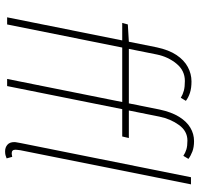

<svg xmlns="http://www.w3.org/2000/svg" viewBox="-34 -740 782 754"><g transform="rotate(90 357.0 -363.0)"><path d="M48 0 166 -588Q176 -635 196 -665Q216 -695 243 -709.5Q270 -724 300 -724Q326 -724 344.5 -718Q363 -712 376 -702L364 -682Q351 -690 336 -694Q321 -698 298 -698Q257 -698 230 -665Q203 -632 194 -588L76 0ZM290 0 410 -598Q420 -645 438.5 -675Q457 -705 481.5 -719.5Q506 -734 534 -734Q558 -734 575 -727.5Q592 -721 604 -712L592 -692Q580 -700 566.5 -704Q553 -708 532 -708Q495 -708 471 -675Q447 -642 438 -598L318 0ZM70 -452 76 -474 144 -478H522L516 -452ZM574 8Q559 8 548.5 -1Q538 -10 538 -28Q538 -33 539.5 -40Q541 -47 542 -54L676 -722H704L570 -52Q569 -45 568.5 -40Q568 -35 568 -32Q568 -18 582 -18Q585 -18 587.5 -18.5Q590 -19 596 -20L602 2Q595 5 589 6.5Q583 8 574 8Z"/></g></svg>

Font: Source Sans 3 VF
Style: Italic
Weight: 200
Italic angle: -11°
Designer: Paul D. Hunt
Foundry: Adobe Systems Incorporated
Version: Version 3.042;hotconv 1.0.118;makeotfexe 2.5.65603